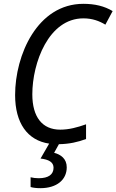

<svg xmlns="http://www.w3.org/2000/svg" viewBox="-20 -744 609 1004"><path d="M191 240C277 240 329 196 329 131C329 86 298 64 263 55L288 10C344 9 386 -1 430 -17V-94C385 -78 341 -66 295 -66C201 -66 149 -132 149 -251C149 -415 234 -648 416 -648C463 -648 500 -634 531 -615L569 -686C526 -712 476 -724 416 -724C175 -724 59 -456 59 -247C59 -101 123 -10 237 7L192 85C235 90 260 104 260 133C260 168 234 188 182 188C167 188 152 186 140 183V234C153 238 172 240 191 240Z"/></svg>

Font: Noto Sans SemiCondensed
Style: Italic
Weight: 400
Width: 4
Italic angle: -12°
Designer: Monotype Design Team
Foundry: Monotype Imaging Inc.
Version: Version 2.013